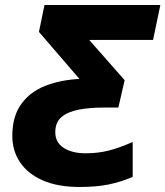

<svg xmlns="http://www.w3.org/2000/svg" viewBox="-20 -734 658 764"><path d="M297 10Q210 10 150.5 -16Q91 -42 60 -88Q29 -134 29 -193Q29 -271 64.5 -320Q100 -369 160.5 -392.5Q221 -416 296 -420L135 -607L157 -714H618L589 -575H335L476 -415L451 -306H392Q336 -306 292.5 -297.5Q249 -289 224.5 -268Q200 -247 200 -208Q200 -167 233.5 -145.5Q267 -124 321 -124Q370 -124 413 -135Q456 -146 508 -169V-30Q461 -10 412.5 0Q364 10 297 10Z"/></svg>

Font: Noto Sans ExtraBold
Style: Italic
Weight: 800
Italic angle: -12°
Designer: Monotype Design Team
Foundry: Monotype Imaging Inc.
Version: Version 2.013; ttfautohint (v1.8.4.7-5d5b)